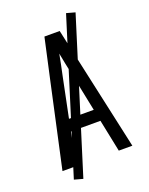

<svg xmlns="http://www.w3.org/2000/svg" viewBox="-164 -900 828 1064"><g transform="rotate(-20 250.0 -368.0)"><path d="M44 0 151 -490 205 -735H295L456 0H376L337 -190H163L124 0ZM177 -260H323L276 -490Q269 -522 262.5 -554Q256 -586 250 -618Q244 -586 237.5 -554Q231 -522 224 -490ZM138 80 87 66 362 -816 413 -802Z"/></g></svg>

Font: Iosevka srxl
Style: Regular
Weight: 400
Monospace: yes
Designer: Belleve Invis
Foundry: Belleve Invis
Version: Version 33.0.1; ttfautohint (v1.8.3)